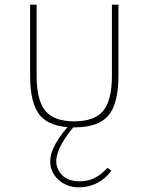

<svg xmlns="http://www.w3.org/2000/svg" viewBox="-20 -532 639 826"><path d="M299.5 16Q403 16 446.2 -34.8Q489.5 -85.5 489.5 -207V-512H461.5V-207Q461.5 -101 424.2 -55.5Q387 -10 299.5 -10Q212 -10 174.8 -55.5Q137.5 -101 137.5 -207V-512H109.5V-207Q109.5 -85.5 152.8 -34.8Q196 16 299.5 16ZM321 274Q362 274 399 254.8Q436 235.5 459 202L442 190Q414.5 220.5 385.8 234.2Q357 248 324 248Q273.5 248 247.8 221.8Q222 195.5 222 161.5Q222 129.5 246.2 85.5Q270.5 41.5 314.5 -5.5H289Q244.5 41.5 220.2 84.2Q196 127 196 162Q196 208 231 241Q266 274 321 274Z"/></svg>

Font: Spartan Thin
Style: Regular
Weight: 100
Designer: Matt Bailey, Mirko Velimirovic
Foundry: Matt Bailey
Version: Version 1.003; ttfautohint (v1.8.3)